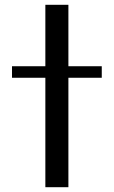

<svg xmlns="http://www.w3.org/2000/svg" viewBox="-20 -780 474 800"><path d="M265 -504V-760H169V-504H30V-456H169V0H265V-456H404V-504Z"/></svg>

Font: LXGW Marker Gothic
Style: Regular
Weight: 400
Version: Version 1.001